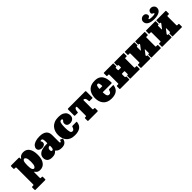

<svg xmlns="http://www.w3.org/2000/svg" viewBox="326 -2444 4342 4342"><g transform="rotate(-45 2497.0 -273.0)"><path d="M14 -441V-497.5Q14 -513 18.8 -516.5Q23.5 -520 38.5 -520H266.5Q277 -520 283 -516.8Q289 -513.5 289 -502V-475Q289 -464 293.2 -464.5Q297.5 -465 305.5 -477Q323.5 -505 354.2 -522.5Q385 -540 435 -540Q528 -540 577.5 -468Q627 -396 627 -261Q627 -126 572.5 -53.5Q518 19 425 19Q380 19 353.2 4Q326.5 -11 309.5 -37Q300 -51.5 294.5 -50.8Q289 -50 289 -13V129Q289 145 292.5 150Q296 155 311 155H336.5Q346 155 350 157.8Q354 160.5 354 171V239Q354 254 349.2 257Q344.5 260 329.5 260H36.5Q21.5 260 17.8 256Q14 252 14 238V174Q14 162.5 17.2 158.8Q20.5 155 32.5 155H57Q71.5 155 75.2 150.2Q79 145.5 79 128.5V-389Q79 -406.5 74.2 -410.8Q69.5 -415 56.5 -415H36.5Q21.5 -415 17.8 -419.2Q14 -423.5 14 -441ZM289 -261Q289 -172 304.5 -137.5Q320 -103 347 -103Q370.5 -103 388.8 -137.5Q407 -172 407 -261Q407 -350.5 388.8 -384.8Q370.5 -419 347 -419Q320 -419 304.5 -384.8Q289 -350.5 289 -261Z M660.5 -125.5Q660.5 -182.5 693.8 -220Q727 -257.5 786 -275.8Q845 -294 922 -294H951Q960 -294 962 -296Q964 -298 964 -307V-349.5Q964 -388.5 955.8 -417.5Q947.5 -446.5 915.5 -446.5Q904 -446.5 895.5 -442.5Q887 -438.5 887 -434Q887 -428.5 892 -424Q897 -419.5 902 -409.8Q907 -400 907 -378Q907 -341.5 876 -320.8Q845 -300 804.5 -300Q759 -300 727.2 -323.8Q695.5 -347.5 695.5 -388Q695.5 -426.5 723.8 -459.5Q752 -492.5 808.8 -512.5Q865.5 -532.5 951 -532.5Q1056 -532.5 1113.8 -487Q1171.5 -441.5 1171.5 -347V-126Q1171.5 -111 1177.5 -105.2Q1183.5 -99.5 1190 -99.5Q1197 -99.5 1204.2 -106.5Q1211.5 -113.5 1216.5 -141Q1219.5 -151.5 1228 -147L1282.5 -124.5Q1287 -123 1287 -120.2Q1287 -117.5 1285.5 -112.5Q1275.5 -58.5 1237.5 -24.2Q1199.5 10 1126 10H1125.5Q1071 10 1038 -3Q1005 -16 984 -41.5Q974.5 -52 970.5 -53.2Q966.5 -54.5 959 -45.5Q940 -23 910 -6.5Q880 10 815.5 10Q741.5 10 701 -24.5Q660.5 -59 660.5 -125.5ZM892.5 -150.5Q892.5 -99.5 925.5 -99.5Q966.5 -99.5 966.5 -181V-207Q966.5 -218.5 957 -218.5H952Q930.5 -218.5 911.5 -201.2Q892.5 -184 892.5 -150.5Z M1266 -252.5Q1266 -309 1282.2 -360.5Q1298.5 -412 1333.5 -452.5Q1368.5 -493 1424 -516.5Q1479.5 -540 1557.5 -540Q1638.5 -540 1687.5 -516Q1736.5 -492 1758.2 -453.8Q1780 -415.5 1780 -372Q1780 -313.5 1742 -281.8Q1704 -250 1652 -250Q1598 -250 1572.8 -274Q1547.5 -298 1547.5 -340.5Q1547.5 -368.5 1557.8 -382.5Q1568 -396.5 1578.2 -405.2Q1588.5 -414 1588.5 -426Q1588.5 -436 1580.8 -442.5Q1573 -449 1557.5 -449Q1520 -449 1506.8 -403.2Q1493.5 -357.5 1493.5 -262.5Q1493.5 -171.5 1506.8 -127.2Q1520 -83 1558.5 -83Q1586 -83 1601.5 -104.2Q1617 -125.5 1627.5 -160.5Q1631 -173 1652 -173H1762.5Q1775.5 -173 1777.5 -170.5Q1779.5 -168 1778 -157.5Q1766 -63.5 1704.5 -21.8Q1643 20 1539 20Q1462.5 20 1410.2 -2.5Q1358 -25 1326.2 -63.8Q1294.5 -102.5 1280.2 -151.2Q1266 -200 1266 -252.5Z M1964.5 -20.5V-87.5Q1964.5 -99.5 1968 -102.2Q1971.5 -105 1983 -105H2000Q2012 -105 2015.8 -109.5Q2019.5 -114 2019.5 -132.5V-392.5Q2019.5 -407 2016.8 -411Q2014 -415 2005 -415H2003Q1951.5 -415 1947 -315.5Q1946.5 -304 1943.5 -299.5Q1940.5 -295 1928 -295H1851.5Q1838.5 -295 1836.5 -302.2Q1834.5 -309.5 1834.5 -320.5V-493.5Q1834.5 -511 1838 -515.5Q1841.5 -520 1858.5 -520H2393.5Q2408 -520 2411.2 -515.8Q2414.5 -511.5 2414.5 -496.5V-310.5Q2414.5 -299.5 2410.5 -297.2Q2406.5 -295 2395.5 -295H2321Q2307 -295 2304.5 -300.8Q2302 -306.5 2301.5 -318.5Q2296 -415 2245.5 -415H2242Q2233.5 -415 2231.5 -411Q2229.5 -407 2229.5 -393.5V-133.5Q2229.5 -114.5 2232.5 -109.8Q2235.5 -105 2250 -105H2272Q2284.5 -105 2287 -100.5Q2289.5 -96 2289.5 -80.5V-21Q2289.5 -6 2281.8 -3Q2274 0 2260.5 0H1987.5Q1972.5 0 1968.5 -3.2Q1964.5 -6.5 1964.5 -20.5Z M2446 -250Q2446 -330 2473 -395.8Q2500 -461.5 2560.2 -500.8Q2620.5 -540 2721 -540Q2797 -540 2844.2 -513.5Q2891.5 -487 2916.5 -443.2Q2941.5 -399.5 2950.8 -347.8Q2960 -296 2960 -245Q2960 -233.5 2957.2 -229.8Q2954.5 -226 2943 -226H2675Q2664.5 -226 2663.8 -223.2Q2663 -220.5 2663.5 -211Q2665 -175.5 2670.5 -146.5Q2676 -117.5 2690 -100.2Q2704 -83 2731 -83Q2762.5 -83 2777.5 -102.5Q2792.5 -122 2803 -161Q2806 -173 2821 -173H2937Q2947.5 -173 2950 -170.8Q2952.5 -168.5 2951 -160Q2936 -64.5 2874.2 -22.2Q2812.5 20 2711.5 20Q2639 20 2588.2 -2.2Q2537.5 -24.5 2506.2 -62.5Q2475 -100.5 2460.5 -149Q2446 -197.5 2446 -250ZM2679 -329H2744.5Q2755 -329 2756.2 -330.8Q2757.5 -332.5 2757.5 -342.5Q2757 -384 2747.8 -412.5Q2738.5 -441 2715 -441Q2688.5 -441 2679 -415Q2669.5 -389 2666 -347.5Q2665 -336.5 2665.5 -332.8Q2666 -329 2679 -329Z M3563.5 -127.5Q3563.5 -114.5 3565.8 -109.8Q3568 -105 3581.5 -105H3615.5Q3623.5 -105 3626 -101.8Q3628.5 -98.5 3628.5 -90V-11Q3628.5 -3 3624.8 -1.5Q3621 0 3613 0H3329.5Q3321.5 0 3320 -3.8Q3318.5 -7.5 3318.5 -15.5V-90.5Q3318.5 -105 3328.5 -105H3339.5Q3348 -105 3350.8 -108.2Q3353.5 -111.5 3353.5 -124.5V-200.5Q3353.5 -209.5 3350.5 -212.8Q3347.5 -216 3338 -216H3285.5Q3270.5 -216 3265.8 -212.5Q3261 -209 3261 -193V-125.5Q3261 -105 3275 -105H3282Q3290 -105 3293 -102Q3296 -99 3296 -88V-15Q3296 -6 3293.2 -3Q3290.5 0 3282 0H3000Q2991 0 2988.5 -3.2Q2986 -6.5 2986 -16V-89Q2986 -99.5 2990 -102.2Q2994 -105 3004 -105H3034Q3043.5 -105 3047.2 -107.2Q3051 -109.5 3051 -119V-392.5Q3051 -405.5 3048.5 -410.2Q3046 -415 3033 -415H2999Q2990.5 -415 2988.2 -418.2Q2986 -421.5 2986 -430V-509Q2986 -517.5 2989.5 -518.8Q2993 -520 3001.5 -520H3285Q3292.5 -520 3294.2 -516.5Q3296 -513 3296 -504.5V-429.5Q3296 -415 3284.5 -415H3275.5Q3266.5 -415 3263.8 -411.8Q3261 -408.5 3261 -395.5V-347.5Q3261 -335 3264.2 -330.5Q3267.5 -326 3281 -326H3338.5Q3349.5 -326 3351.5 -328Q3353.5 -330 3353.5 -341V-394.5Q3353.5 -415 3338.5 -415H3331Q3323.5 -415 3321 -418Q3318.5 -421 3318.5 -432V-505Q3318.5 -514 3321.2 -517Q3324 -520 3332.5 -520H3614.5Q3623.5 -520 3626 -516.8Q3628.5 -513.5 3628.5 -504V-431Q3628.5 -420.5 3624.2 -417.8Q3620 -415 3610.5 -415H3580.5Q3570.5 -415 3567 -412.8Q3563.5 -410.5 3563.5 -401Z M4238.5 -127.5Q4238.5 -114.5 4240.8 -109.8Q4243 -105 4256.5 -105H4290.5Q4298.5 -105 4301 -101.8Q4303.5 -98.5 4303.5 -90V-11Q4303.5 -3 4299.8 -1.5Q4296 0 4288 0H4004.5Q3996.5 0 3995 -3.8Q3993.5 -7.5 3993.5 -15.5V-90.5Q3993.5 -105 4004 -105H4014Q4022.5 -105 4025.5 -108.2Q4028.5 -111.5 4028.5 -124.5V-219.5Q4028.5 -249.5 4018.5 -235L3944.5 -139Q3942 -135.5 3939.2 -130.2Q3936.5 -125 3936.5 -118.5Q3936.5 -105 3951 -105H3957.5Q3966 -105 3968.5 -102Q3971 -99 3971 -88V-15Q3971 -6 3968.2 -3Q3965.5 0 3957 0H3675Q3666 0 3663.5 -3.2Q3661 -6.5 3661 -16V-89Q3661 -99.5 3665 -102.2Q3669 -105 3679 -105H3709Q3718.5 -105 3722.2 -107.2Q3726 -109.5 3726 -119V-393Q3726 -406 3723.5 -410.8Q3721 -415.5 3708 -415.5H3674Q3665.5 -415.5 3663.2 -418.8Q3661 -422 3661 -430.5V-509.5Q3661 -518 3664.5 -519.2Q3668 -520.5 3676.5 -520.5H3958.5Q3966.5 -520.5 3968.8 -517Q3971 -513.5 3971 -505V-430Q3971 -415.5 3961 -415.5H3951Q3942.5 -415.5 3939.2 -412.2Q3936 -409 3936 -396V-303.5Q3936 -284 3938.5 -281.5Q3941 -279 3948.5 -289L4024 -388Q4026 -391 4027.2 -395.8Q4028.5 -400.5 4028.5 -402.5Q4028.5 -411.5 4024.8 -413.5Q4021 -415.5 4013 -415.5H4006.5Q3998.5 -415.5 3996 -418.5Q3993.5 -421.5 3993.5 -432.5V-505.5Q3993.5 -514.5 3996.2 -517.5Q3999 -520.5 4007.5 -520.5H4289.5Q4298.5 -520.5 4301 -517.2Q4303.5 -514 4303.5 -504.5V-431.5Q4303.5 -421 4299.2 -418.2Q4295 -415.5 4285.5 -415.5H4255.5Q4245.5 -415.5 4242 -413.2Q4238.5 -411 4238.5 -401.5Z M4778.5 -805.5Q4824 -805.5 4854.5 -776.2Q4885 -747 4885 -705.5Q4885 -640 4826.2 -604.2Q4767.5 -568.5 4661.5 -568.5Q4555 -568.5 4496.2 -604.2Q4437.5 -640 4437.5 -706.5Q4437.5 -747.5 4468 -776.5Q4498.5 -805.5 4544 -805.5Q4581.5 -805.5 4604.2 -782.5Q4627 -759.5 4627 -728Q4627 -709.5 4618.2 -699.2Q4609.5 -689 4597.8 -683.2Q4586 -677.5 4577.2 -673.5Q4568.5 -669.5 4568.5 -663.5Q4568.5 -640 4665.5 -640Q4754 -640 4754 -663.5Q4754 -669.5 4745.2 -673.5Q4736.5 -677.5 4724.8 -683Q4713 -688.5 4704.2 -699Q4695.5 -709.5 4695.5 -728Q4695.5 -759.5 4718.2 -782.5Q4741 -805.5 4778.5 -805.5ZM4914.5 -127.5Q4914.5 -114.5 4917 -109.8Q4919.5 -105 4932.5 -105H4966.5Q4975 -105 4977.2 -101.8Q4979.5 -98.5 4979.5 -90V-11Q4979.5 -3 4976 -1.5Q4972.5 0 4964 0H4681Q4673 0 4671.5 -3.8Q4670 -7.5 4670 -15.5V-90.5Q4670 -105 4680.5 -105H4690.5Q4698.5 -105 4701.5 -108.2Q4704.5 -111.5 4704.5 -124.5V-219.5Q4704.5 -249.5 4694.5 -235L4620.5 -139Q4618 -135.5 4615.2 -130.2Q4612.5 -125 4612.5 -118.5Q4612.5 -105 4627.5 -105H4634Q4642 -105 4644.8 -102Q4647.5 -99 4647.5 -88V-15Q4647.5 -6 4644.8 -3Q4642 0 4633.5 0H4351Q4342 0 4339.5 -3.2Q4337 -6.5 4337 -16V-89Q4337 -99.5 4341.2 -102.2Q4345.5 -105 4355 -105H4385Q4395 -105 4398.5 -107.2Q4402 -109.5 4402 -119V-393Q4402 -406 4399.5 -410.8Q4397 -415.5 4384 -415.5H4350Q4342 -415.5 4339.5 -418.8Q4337 -422 4337 -430.5V-509.5Q4337 -518 4340.8 -519.2Q4344.5 -520.5 4352.5 -520.5H4635Q4642.5 -520.5 4644.8 -517Q4647 -513.5 4647 -505V-430Q4647 -415.5 4637 -415.5H4627Q4619 -415.5 4615.5 -412.2Q4612 -409 4612 -396V-303.5Q4612 -284 4614.8 -281.5Q4617.5 -279 4624.5 -289L4700 -388Q4702 -391 4703.2 -395.8Q4704.5 -400.5 4704.5 -402.5Q4704.5 -411.5 4700.8 -413.5Q4697 -415.5 4689.5 -415.5H4683Q4675 -415.5 4672.5 -418.5Q4670 -421.5 4670 -432.5V-505.5Q4670 -514.5 4672.5 -517.5Q4675 -520.5 4684 -520.5H4965.5Q4974.5 -520.5 4977 -517.2Q4979.5 -514 4979.5 -504.5V-431.5Q4979.5 -421 4975.5 -418.2Q4971.5 -415.5 4961.5 -415.5H4931.5Q4922 -415.5 4918.2 -413.2Q4914.5 -411 4914.5 -401.5Z"/></g></svg>

Font: Besley* Narrow Fatface
Style: Regular
Weight: 900
Width: 4
Designer: Owen Earl
Foundry: indestructible type*
Version: Version 3.000; ttfautohint (v1.8.3)